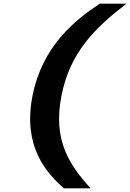

<svg xmlns="http://www.w3.org/2000/svg" viewBox="-20 -821 706 1041"><path d="M313 -300.5C359.5 -540 498 -671.5 665.5 -801H521C388 -714 208.5 -570 156 -300.5C103.5 -30 227 113 326.5 200H471C354 70.5 266.5 -61 313 -300.5Z"/></svg>

Font: Monaspace Neon ExtraBold
Style: Italic
Weight: 800
Italic angle: -11°
Designer: Riley Cran & the Lettermatic Team
Foundry: Lettermatic
Version: Version 1.200 (Monaspace Neon)